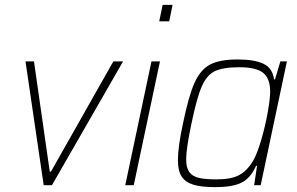

<svg xmlns="http://www.w3.org/2000/svg" viewBox="-20 -763 1223 791"><path d="M160 0 85 -510H120L185 -56H190L447 -510H487L194 0Z M636 -675 650 -743H691L677 -675ZM496 0 604 -510H639L531 0Z M713 -103Q713 -158 734 -255Q757 -367 781 -421Q805 -475 844.5 -496.5Q884 -518 959 -518Q1029 -518 1066 -500Q1103 -482 1109 -436H1113L1135 -510H1162L1054 0H1027L1039 -80H1035Q1011 -27 973 -9.5Q935 8 868 8Q810 8 777 -2Q744 -12 728.5 -35.5Q713 -59 713 -103ZM1023 -101Q1040 -131 1056.5 -187.5Q1073 -244 1083 -300.5Q1093 -357 1093 -385Q1093 -440 1064 -463Q1035 -486 967 -486Q899 -486 865.5 -470Q832 -454 811.5 -407.5Q791 -361 769 -255Q747 -151 747 -107Q747 -72 759.5 -54.5Q772 -37 798 -30.5Q824 -24 872 -24Q932 -24 965 -41.5Q998 -59 1023 -101Z"/></svg>

Font: Saira Semi Condensed Thin
Style: Italic
Weight: 100
Width: 4
Italic angle: -12°
Designer: Hector Gatti with collaboration of the Omnibus-Type team
Foundry: Omnibus-Type
Version: Version 1.001; ttfautohint (v1.8)